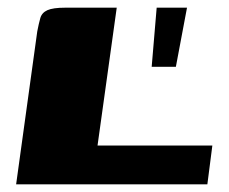

<svg xmlns="http://www.w3.org/2000/svg" viewBox="-20 -480 597 500"><path d="M284 -460 234 -101H533L520 0H22L77 -398Q81 -419 85 -433Q89 -447 103.5 -453.5Q118 -460 150 -460ZM375 -306 388 -460H467L438 -306Z"/></svg>

Font: Genos ExtraBold
Style: Italic
Weight: 800
Italic angle: -8°
Version: Version 1.010